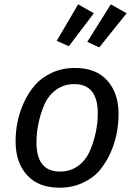

<svg xmlns="http://www.w3.org/2000/svg" viewBox="-20 -852 618 884"><path d="M321.8 -464.8Q273.9 -464.8 237.5 -438Q201.2 -411.1 183.1 -367.7Q147.9 -283.2 147.9 -195.8Q147.9 -62 256.8 -62Q304.7 -62 340.8 -89.1Q377 -116.2 395 -159.7Q430.2 -244.1 430.2 -331.1Q429.7 -464.8 321.8 -464.8ZM325.2 -539.1Q422.4 -539.1 474.1 -481Q525.9 -422.9 525.9 -326.7Q525.4 -230.5 489.3 -149.4Q468.8 -104 439.5 -68.6Q410.2 -33.2 361.6 -10.5Q313 12.2 253.9 12.2Q156.7 12.2 104.2 -45.9Q51.8 -104 51.8 -200.2Q51.8 -296.4 89.4 -378.9Q109.9 -423.8 139.9 -459Q169.9 -494.1 218 -516.6Q266.1 -539.1 325.2 -539.1ZM563 -791 437 -633.8 381.8 -659.2 490.2 -832ZM412.1 -791 296.9 -639.2 241.2 -664.1 339.8 -832Z"/></svg>

Font: FiraSans-Italic
Style: Italic
Weight: 400
Italic angle: -8°
Designer: Carrois Corporate & Edenspiekermann AG
Foundry: Carrois Corporate GbR & Edenspiekermann AG
Version: Version 3.106;PS 003.106;hotconv 1.0.70;makeotf.lib2.5.58329